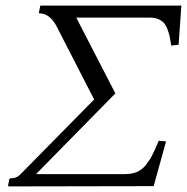

<svg xmlns="http://www.w3.org/2000/svg" viewBox="-20 -666 669 687"><path d="M628.9 -646 619.1 -505.9 592.8 -502.9Q589.8 -522.9 587.2 -535.2Q584.5 -547.4 578.9 -562Q573.2 -576.7 565.9 -584.5Q558.6 -592.3 546.4 -597.7Q534.2 -603 518.1 -603H252.9L393.1 -331.1L391.1 -330.1L108.9 -43H425.8Q451.2 -43 469.2 -50.3Q487.3 -57.6 501.5 -75.2Q515.6 -92.8 524.9 -111.1Q534.2 -129.4 547.9 -162.1L574.2 -160.2L529.8 0L11.2 1L8.8 -1L13.2 -24.9L16.1 -27.8Q39.6 -27.8 51.8 -41L316.9 -310.1L180.2 -576.2Q155.8 -618.2 121.1 -618.2L119.1 -620.1L124 -645L125 -646Z"/></svg>

Font: Common Serif SemiBold
Style: Italic
Weight: 600
Italic angle: -12°
Designer: Philipp H. Poll, Khaled Hosny
Foundry: Stefan Peev, Context Ltd.
Version: Version 1.026